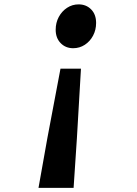

<svg xmlns="http://www.w3.org/2000/svg" viewBox="-20 -758 640 900"><path d="M263.5 -436H359.5L340.5 -110.5L325 122.5H160.5L202 -110.5ZM348.5 -737.5Q384 -737.5 407.2 -714Q430.5 -690.5 430.5 -650.5Q430.5 -617.5 416.2 -590.8Q402 -564 377.5 -548Q353 -532 323 -532Q287.5 -532 264.2 -556Q241 -580 241 -618.5Q241 -651.5 255.5 -678.5Q270 -705.5 294.5 -721.5Q319 -737.5 348.5 -737.5Z"/></svg>

Font: Spline Sans Mono SemiBold
Style: Italic
Weight: 600
Italic angle: -4°
Monospace: yes
Version: Version 1.004